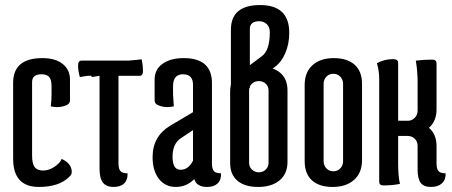

<svg xmlns="http://www.w3.org/2000/svg" viewBox="-20 -730 1791 760"><path d="M224 -101Q264 -83 264 -49Q264 -38 255 -31Q215 10 134 10Q32 10 32 -102V-402Q32 -500 148 -500Q199 -500 228 -477Q257 -454 257 -415V-333Q257 -316 233 -310Q221 -306 207.5 -306Q194 -306 181 -309Q184 -331 184 -356V-389Q184 -414 175 -425Q166 -436 144 -436Q107 -436 107 -405V-114Q107 -83 117 -69Q127 -55 150.5 -55Q174 -55 196 -70Q218 -85 224 -101Z M327 -430 296 -425Q289 -451 289 -470.5Q289 -490 302 -490H329H402H489L541 -495Q546 -469 546 -449.5Q546 -430 533 -430H402ZM349 -490H449V-83Q449 -62 456.5 -53Q464 -44 485 -44Q486 -18 471.5 -4Q457 10 429 10Q401 10 387.5 -7Q374 -24 374 -63V-430L343 -425Q336 -451 336 -470.5Q336 -490 349 -490Z M696 -183Q663 -161 663 -109.5Q663 -58 694.5 -58Q726 -58 744 -94V-215ZM707 -500Q819 -500 819 -401V-83Q819 -62 826.5 -53Q834 -44 855 -44Q856 -18 841.5 -4Q827 10 800 10Q758 10 749 -21Q718 10 676 10Q634 10 609 -22Q584 -54 584 -108Q584 -190 653 -232L744 -286V-394Q744 -436 704.5 -436Q665 -436 665 -389V-356L668 -309Q655 -306 641.5 -306Q628 -306 616 -310Q592 -316 592 -333V-415Q592 -455 623.5 -477.5Q655 -500 707 -500Z M1048 -603Q1048 -623 1036 -634.5Q1024 -646 1006 -646Q969 -646 969 -615V-472L1017 -508Q1048 -531 1048 -603ZM894 -612Q894 -710 1009.5 -710Q1125 -710 1125 -600Q1125 -556 1109 -519Q1093 -482 1065 -463L969 -397V-382L894 -381ZM891 -85V-368Q891 -415 922 -441Q953 -467 1006 -467Q1059 -467 1088.5 -442.5Q1118 -418 1118 -372V-89Q1118 -42 1086.5 -16Q1055 10 1002 10Q949 10 920 -14.5Q891 -39 891 -85ZM966 -372V-85Q966 -70 977 -59Q988 -48 1004.5 -48Q1021 -48 1032 -59Q1043 -70 1043 -85V-372Q1043 -388 1032 -398.5Q1021 -409 1004.5 -409Q988 -409 977 -398.5Q966 -388 966 -372Z M1186 -92V-394Q1186 -444 1217 -472Q1248 -500 1301 -500Q1354 -500 1383.5 -474Q1413 -448 1413 -398V-96Q1413 -46 1381.5 -18Q1350 10 1297 10Q1244 10 1215 -16Q1186 -42 1186 -92ZM1261 -398V-92Q1261 -75 1272 -63.5Q1283 -52 1299.5 -52Q1316 -52 1327 -63.5Q1338 -75 1338 -92V-398Q1338 -415 1327 -426.5Q1316 -438 1299.5 -438Q1283 -438 1272 -426.5Q1261 -415 1261 -398Z M1633 -408Q1633 -446 1626 -490Q1656 -494 1691 -494Q1708 -494 1708 -479V-297Q1708 -251 1678 -224Q1708 -199 1708 -151V-83Q1708 -62 1715.5 -53Q1723 -44 1744 -44Q1745 -19 1729.5 -4.5Q1714 10 1686 10Q1658 10 1645.5 -6Q1633 -22 1633 -59V-152Q1633 -170 1621.5 -181Q1610 -192 1593 -192H1556V-82Q1556 -34 1563 -2Q1533 4 1498 4Q1481 4 1481 -11V-419Q1481 -449 1472 -480Q1502 -496 1536 -496Q1556 -496 1556 -481V-252H1595Q1610 -252 1621.5 -263.5Q1633 -275 1633 -292Z"/></svg>

Font: el_Medula One
Style: Regular
Weight: 400
Designer: Luciano Vergara
Foundry: Luciano Vergara
Version: Version 1.002 August 17, 2020